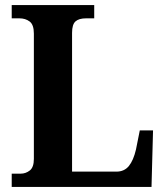

<svg xmlns="http://www.w3.org/2000/svg" viewBox="-20 -734 651 754"><path d="M26 0V-52H61Q81 -52 97 -64.5Q113 -77 113 -110V-602Q113 -637 96.5 -649.5Q80 -662 56 -662H26V-714H350V-662H318Q290 -662 276.5 -650Q263 -638 263 -605V-60H437Q468 -60 486 -82Q504 -104 514 -147L529 -222H581L575 0Z"/></svg>

Font: Noto Serif Lao SemiCondensed
Style: Bold
Weight: 700
Width: 4
Designer: Monotype Design Team
Foundry: Monotype Imaging Inc.
Version: Version 2.003; ttfautohint (v1.8.4.7-5d5b)